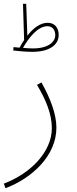

<svg xmlns="http://www.w3.org/2000/svg" viewBox="-25 -761 403 1011"><path d="M145 -488C233 -488 284 -523 284 -577C284 -616 262 -641 226 -641C186 -641 149 -612 119 -573L113 -741H96L102 -550C93 -537 85 -523 78 -510C68 -511 57 -512 46 -513L45 -495C68 -492 116 -488 145 -488ZM225 -623C252 -623 266 -602 266 -576C266 -539 227 -506 149 -506C134 -506 117 -507 96 -509C126 -561 173 -623 225 -623ZM4 230C142 178 272 60 272 -89C272 -161 239 -246 193 -327L170 -314C216 -236 248 -162 248 -86C248 37 138 152 -5 206Z"/></svg>

Font: Noto Sans Arabic Thin
Style: Regular
Weight: 100
Designer: Monotype Design Team, Nadine Chahine, Nizar Qandah and Khaled Hosny
Foundry: Monotype Imaging Inc.
Version: Version 2.012